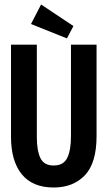

<svg xmlns="http://www.w3.org/2000/svg" viewBox="-20 -822 478 855"><path d="M219 13Q125 13 77 -46Q29 -105 29 -213V-623H144V-212Q144 -151 160 -118Q176 -85 219 -85Q263 -85 279.5 -119Q296 -153 296 -215V-623H410V-216Q410 -96 358 -41.5Q306 13 219 13ZM278 -651 118 -715 163 -802 307 -706Z"/></svg>

Font: Inconsolata SemiCondensed ExtraBold
Style: Regular
Weight: 800
Width: 4
Monospace: yes
Designer: Raph Levien, Cyreal, Brenton Simpson
Foundry: Raph Levien, Cyreal, Google
Version: Version 3.100; ttfautohint (v1.8.4.7-5d5b)